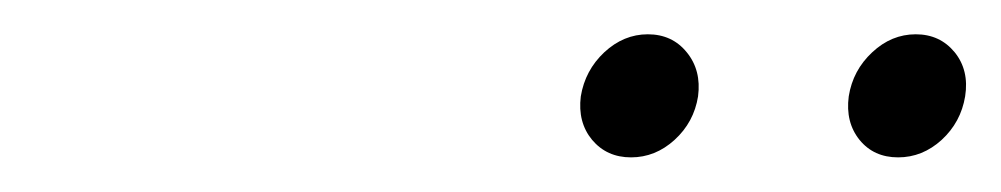

<svg xmlns="http://www.w3.org/2000/svg" viewBox="-20 -730 584 112"><path d="M318.8 -673.8Q321.3 -689 332.5 -699.5Q343.8 -710 357.9 -710Q372.1 -710 380.6 -699.5Q389.2 -689 387.2 -673.8Q384.8 -658.7 373.5 -648.4Q362.3 -638.2 348.1 -638.2Q334 -638.2 325.4 -648.4Q316.9 -658.7 318.8 -673.8ZM475.1 -673.8Q477.5 -689 488.8 -699.5Q500 -710 514.2 -710Q528.3 -710 536.9 -699.5Q545.4 -689 543 -673.8Q540.5 -658.7 529.3 -648.4Q518.1 -638.2 503.9 -638.2Q489.7 -638.2 481.4 -648.4Q473.1 -658.7 475.1 -673.8Z"/></svg>

Font: Trueno UltraLight
Style: Italic
Weight: 250
Designer: Julieta Ulanovsky
Foundry: Julieta Ulanovsky
Version: Version 3.001b | FøM Fix